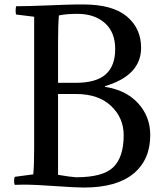

<svg xmlns="http://www.w3.org/2000/svg" viewBox="-20 -827 742 860"><path d="M52 -799Q103 -799 199 -803Q295 -807 326 -807H353Q484 -807 548 -753.5Q612 -700 612 -613Q612 -489 450 -441V-438Q544 -424 598.5 -364.5Q653 -305 653 -222Q653 -111 577.5 -49Q502 13 356 13Q316 13 226.5 6.5Q137 0 84 0Q78 0 65 0.5Q52 1 46 1Q40 -17 46 -35L129 -46Q133 -84 133 -163V-752L52 -762Q48 -777 52 -799ZM320 -406H240V-44Q291 -35 321 -33Q442 -33 488 -78.5Q534 -124 534 -221Q534 -299 477.5 -352.5Q421 -406 320 -406ZM327 -765Q277 -765 244 -758Q240 -720 240 -633V-456H318Q411 -456 453.5 -494Q496 -532 496 -607Q496 -683 449.5 -724Q403 -765 327 -765Z"/></svg>

Font: Adamina
Style: Regular
Weight: 400
Designer: Cyreal (www.cyreal.org)
Foundry: Alexei Vanyashin
Version: Version 1.013